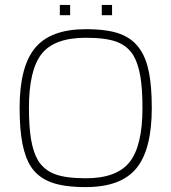

<svg xmlns="http://www.w3.org/2000/svg" viewBox="-20 -756 699 783"><path d="M599 -316Q599 -146 536 -69.5Q473 7 330 7Q241 7 188.5 -12.5Q136 -32 107 -75Q83 -112 71.5 -170Q60 -228 60 -316Q60 -485 123.5 -561Q187 -637 330 -637Q419 -637 470.5 -617.5Q522 -598 551 -555Q576 -519 587.5 -461Q599 -403 599 -316ZM135 -102Q159 -63 203.5 -46Q248 -29 330 -29Q456 -29 508.5 -95Q561 -161 561 -316Q561 -395 552 -446.5Q543 -498 524 -530Q501 -568 457 -585Q413 -602 330 -602Q202 -602 150 -536.5Q98 -471 98 -316Q98 -237 107 -185.5Q116 -134 135 -102ZM437 -736V-694H395V-736ZM266 -736V-694H224V-736Z"/></svg>

Font: Blinker ExtraLight
Style: Regular
Weight: 200
Designer: Juergen Huber
Foundry: supertype
Version: Version 1.017;hotconv 1.0.117;makeotfexe 2.5.65602